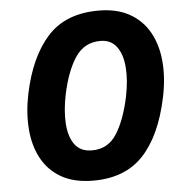

<svg xmlns="http://www.w3.org/2000/svg" viewBox="-52 -751 767 812"><g transform="rotate(-5 332.0 -345.0)"><path d="M312.5 12.5Q230.5 12.5 176.2 -18.8Q122 -50 93 -104.2Q64 -158.5 58.8 -228.8Q53.5 -299 69.5 -376.5Q101.5 -531 178.5 -616.5Q255.5 -702 395.5 -702Q473.5 -702 527.2 -671.8Q581 -641.5 610.8 -588Q640.5 -534.5 646.5 -463.8Q652.5 -393 635.5 -312.5Q602 -153 524.8 -70.2Q447.5 12.5 312.5 12.5ZM317.5 -115.5Q385 -115.5 421.8 -172.5Q458.5 -229.5 479.5 -326.5Q494 -396.5 489.8 -452.5Q485.5 -508.5 461.2 -541Q437 -573.5 392.5 -573.5Q324.5 -573.5 286.2 -516.8Q248 -460 227 -361.5Q213 -294 216.5 -238Q220 -182 244.2 -148.8Q268.5 -115.5 317.5 -115.5Z"/></g></svg>

Font: Commissioner
Style: Bold Italic
Weight: 700
Italic angle: -12°
Designer: Kostas Bartsokas
Foundry: Kostas Bartsokas
Version: Version 1.000; ttfautohint (v1.8.3)